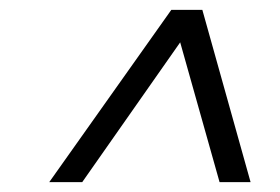

<svg xmlns="http://www.w3.org/2000/svg" viewBox="-20 -720 569 390"><path d="M80 -350 328 -700H391L489 -350H426L346 -634L147 -350Z"/></svg>

Font: Rosa Sans Light
Style: Italic
Weight: 300
Italic angle: -12°
Designer: Pentagram / MCKL
Foundry: Pentagram / MCKL
Version: Version 1.005;September 16, 2019;FontCreator 11.5.0.2425 64-